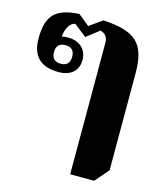

<svg xmlns="http://www.w3.org/2000/svg" viewBox="-118 -651 838 979"><g transform="rotate(15 301.0 -161.0)"><path d="M345 240H472L534 168V-343C534 -503 476 -552 306 -562L238 -514L179 -562C59 -555 10 -513 10 -388C10 -292 60 -248 152 -248C215 -248 255 -281 255 -338C255 -400 210 -431 155 -431C139 -431 129 -430 122 -426C125 -471 145 -504 172 -508L238 -456L305 -508C333 -500 345 -483 345 -451ZM152 -292C119 -292 104 -310 104 -341C104 -372 119 -390 152 -390C185 -390 200 -372 200 -341C200 -310 185 -292 152 -292Z"/></g></svg>

Font: Noto Serif Thai Black
Style: Regular
Weight: 900
Designer: Monotype Design Team
Foundry: Monotype Imaging Inc.
Version: Version 2.002